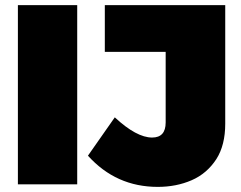

<svg xmlns="http://www.w3.org/2000/svg" viewBox="-20 -721 941 751"><path d="M282 0H50V-701H282ZM597 10Q434 10 324 -112L429 -262Q514 -183 575 -183Q628 -183 628 -242V-518H390V-701H861V-237Q861 -153.5 826.5 -99Q789.5 -42 729.5 -16Q669.5 10 597 10Z"/></svg>

Font: Argentum Novus Black
Style: Regular
Weight: 900
Designer: Julieta Ulanovsky (font) & Cristiano Sobral (main changes)
Foundry: Julieta Ulanovsky (font) & Cristiano Sobral (main changes)
Version: Version 3.00;November 27, 2020;FontCreator 13.0.0.2655 64-bi